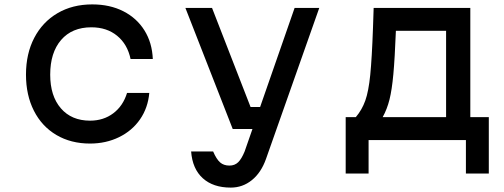

<svg xmlns="http://www.w3.org/2000/svg" viewBox="-20 -636 2290 872"><path d="M98 -297Q98 -392 135.5 -464Q173 -536 241 -576Q309 -616 399 -616Q479 -616 540 -585Q601 -554 636 -498Q671 -442 674 -368H573Q559 -435 512 -473.5Q465 -512 395 -512Q307 -512 257.5 -454.5Q208 -397 208 -297Q208 -200 256.5 -144Q305 -88 389 -88Q450 -88 494.5 -121.5Q539 -155 557 -214H658Q652 -146 616 -94Q580 -42 520.5 -13Q461 16 389 16Q302 16 236 -23Q170 -62 134 -133Q98 -204 98 -297Z M943 -600 1118 -150H1191L1158 -50H1037L822 -600ZM1028 216Q948 216 901 173.5Q854 131 848 52H948Q963 87 979.5 101.5Q996 116 1022 116Q1046 116 1061.5 101Q1077 86 1091 52L1318 -600H1430L1188 86Q1166 148 1124 182Q1082 216 1028 216Z M1550 -104H1596Q1624 -137 1639 -179Q1654 -221 1661.5 -295.5Q1669 -370 1674 -510Q1676 -555 1677 -600H2116V-104H2200V152H2096V0H1654V152H1550ZM2006 -104V-496H1778Q1773 -370 1766.5 -299Q1760 -228 1749 -184Q1738 -140 1718 -104Z"/></svg>

Font: Martian Mono Custom sWd Rg
Style: Regular
Weight: 400
Width: 6
Monospace: yes
Designer: Alex Havermale
Foundry: Evil Martians
Version: Version 1.000